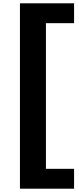

<svg xmlns="http://www.w3.org/2000/svg" viewBox="-20 -880 476 1160"><path d="M100.5 260V-860H427.5V-740H257.5V140H427.5V260Z"/></svg>

Font: Spartan Thin ExtraBold
Style: Regular
Weight: 800
Version: Version 1.004